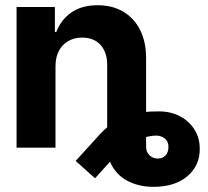

<svg xmlns="http://www.w3.org/2000/svg" viewBox="-20 -573 807 745"><path d="M395.5 -48.6H546.9V-3.9Q546.7 16.1 559.8 29.2Q572.9 42.2 592.8 42.2Q611.6 42.2 622.7 29.6Q633.8 17.1 633.6 -2.7Q633.8 -23.3 620.2 -34.9Q606.5 -46.4 587.1 -46.9Q574.4 -47.2 555.3 -43.3Q536.2 -39.4 514.5 -31Q492.8 -22.6 471.4 -8.6Q450 5.3 432.6 25.8L348.8 118.8L273.6 51.4L352.7 -35.5Q385.1 -73 415.4 -94.3Q445.7 -115.5 475.5 -125.4Q505.3 -135.4 535.4 -138.1Q565.5 -140.8 597.3 -140.8Q642.1 -140.8 677.8 -122.2Q713.6 -103.6 734.3 -70.9Q755.1 -38.2 755.1 4.9Q755.4 69.5 707.3 110.6Q659.2 151.7 575.8 152Q525.2 152 484.3 133.6Q443.5 115.2 419.5 78.5Q395.5 41.8 395.5 -12.5ZM195.3 -315.2V0H44.3V-545.9H193V-448.8H198.4Q216.9 -497 257.3 -524.9Q297.7 -552.7 358.8 -552.7Q415.7 -552.7 458 -527.9Q500.2 -503.1 523.5 -457Q546.9 -410.9 546.9 -347.3V0H395.9V-320.3Q395.9 -370.2 370.1 -398.7Q344.3 -427.1 298.8 -427.1Q268.5 -427.1 245.1 -413.8Q221.7 -400.5 208.5 -375.6Q195.3 -350.8 195.3 -315.2Z"/></svg>

Font: Inter Tight
Style: Regular
Weight: 400
Designer: Rasmus Andersson
Foundry: rsms
Version: Version 3.002